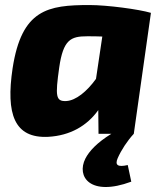

<svg xmlns="http://www.w3.org/2000/svg" viewBox="-20 -531 643 762"><path d="M511 0 579 -480C532 -494 406 -511 335 -511C170 -511 66 -494 30 -260C3 -79 36 19 172 12C258 7 325 -31 370 -94L371 0H422C365 35 334 69 319 98C282 171 339 250 501 190L487 124C448 133 435 125 447 97C461 65 485 28 511 0ZM243 -130C201 -128 199 -149 215 -263C231 -374 261 -387 326 -387C346 -387 366 -387 386 -386L361 -218C325 -168 281 -132 243 -130Z"/></svg>

Font: Exo 2 Extra Bold
Style: Italic
Weight: 800
Italic angle: -8°
Designer: Natanael Gama
Version: Version 1.001;PS 001.001;hotconv 1.0.88;makeotf.lib2.5.64775